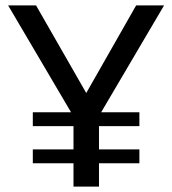

<svg xmlns="http://www.w3.org/2000/svg" viewBox="-20 -688 635 708"><path d="M251 0V-86H101V-137H251V-223H101V-274H242L10 -668H113L298 -345L482 -668H585L353 -274H494V-223H345V-137H494V-86H345V0Z"/></svg>

Font: Atkinson Hyperlegible Pro
Style: Regular
Weight: 400
Designer: Elliott Scott, Megan Eiswerth, Linus Boman, Theodore Petrosky, Jacob Perez
Foundry: Braille Institute
Version: Version 1.5.1